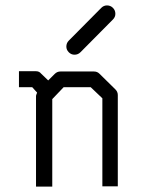

<svg xmlns="http://www.w3.org/2000/svg" viewBox="-20 -739 532 709"><path d="M225 -567Q225 -580 234 -589L354 -710Q363 -719 375 -719Q388 -719 397 -710Q406 -701 406 -688Q406 -676 397 -667L277 -546Q268 -537 255 -537Q243 -537 234 -546Q225 -555 225 -567ZM158 -442 182 -466Q191 -475 203 -475H327Q339 -475 347 -467L406 -409Q415 -400 415 -388V-51H358V-376L315 -417H215L173 -373V-50H113V-385Q113 -387 117 -397L99 -417H50V-476H113Q125 -476 132 -467Z"/></svg>

Font: IBM 3270 Semi-Condensed
Style: Condensed
Weight: 400
Monospace: yes
Version: Version 2.3.1